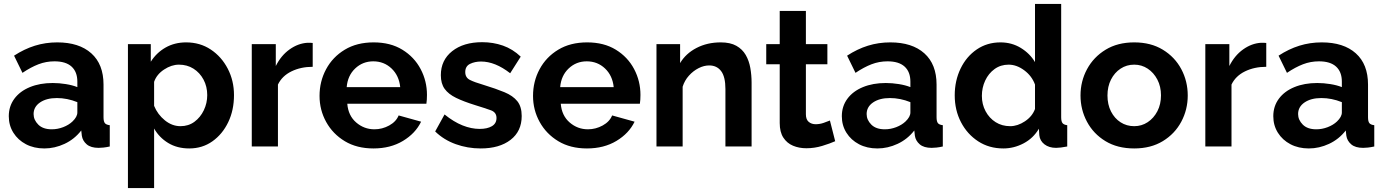

<svg xmlns="http://www.w3.org/2000/svg" viewBox="-20 -750 7088 983"><path d="M25 -155Q25 -206 53.5 -244.5Q82 -283 133 -304Q184 -325 250 -325Q283 -325 317 -319.5Q351 -314 376 -304V-332Q376 -382 346.5 -409Q317 -436 259 -436Q216 -436 177 -421Q138 -406 95 -377L52 -465Q104 -499 158.5 -516Q213 -533 273 -533Q385 -533 447.5 -477Q510 -421 510 -317V-150Q510 -128 517 -119.5Q524 -111 542 -109V0Q524 4 509.5 5.5Q495 7 485 7Q445 7 424 -11Q403 -29 399 -55L396 -82Q361 -37 310.5 -13.5Q260 10 207 10Q154 10 113 -11.5Q72 -33 48.5 -70.5Q25 -108 25 -155ZM351 -128Q376 -152 376 -174V-227Q324 -248 271 -248Q218 -248 185 -225.5Q152 -203 152 -166Q152 -136 176 -112Q200 -88 245 -88Q275 -88 303.5 -99Q332 -110 351 -128Z M949 10Q887 10 841 -18Q795 -46 769 -92V213H635V-524H752V-434Q781 -480 827.5 -506.5Q874 -533 933 -533Q1004 -533 1059 -496.5Q1114 -460 1146 -398.5Q1178 -337 1178 -263Q1178 -186 1148.5 -124.5Q1119 -63 1067.5 -26.5Q1016 10 949 10ZM904 -104Q945 -104 975.5 -126.5Q1006 -149 1023.5 -185.5Q1041 -222 1041 -263Q1041 -307 1022 -342.5Q1003 -378 970.5 -398.5Q938 -419 896 -419Q858 -419 820 -394Q782 -369 769 -331V-208Q787 -164 824 -134Q861 -104 904 -104Z M1581 -408Q1520 -408 1472 -384.5Q1424 -361 1403 -317V0H1269V-524H1392V-412Q1419 -466 1462.5 -497Q1506 -528 1554 -531Q1575 -531 1581 -530Z M1892 10Q1807 10 1745.5 -27Q1684 -64 1650 -125.5Q1616 -187 1616 -259Q1616 -333 1649.5 -395.5Q1683 -458 1745 -495.5Q1807 -533 1893 -533Q1979 -533 2040 -495.5Q2101 -458 2133.5 -396.5Q2166 -335 2166 -264Q2166 -238 2163 -219H1758Q1763 -158 1803.5 -123Q1844 -88 1897 -88Q1937 -88 1972.5 -107.5Q2008 -127 2021 -159L2136 -127Q2107 -67 2043 -28.5Q1979 10 1892 10ZM1755 -304H2029Q2023 -363 1984.5 -399.5Q1946 -436 1891 -436Q1837 -436 1798.5 -399.5Q1760 -363 1755 -304Z M2441 10Q2374 10 2313 -12Q2252 -34 2208 -77L2256 -164Q2303 -126 2348 -108Q2393 -90 2436 -90Q2475 -90 2498.5 -104Q2522 -118 2522 -146Q2522 -175 2493 -185.5Q2464 -196 2412 -212Q2354 -230 2315 -249Q2276 -268 2256.5 -295Q2237 -322 2237 -365Q2237 -442 2295 -488Q2353 -534 2449 -534Q2505 -534 2555 -516.5Q2605 -499 2646 -460L2592 -375Q2515 -435 2443 -435Q2411 -435 2386.5 -423Q2362 -411 2362 -381Q2362 -353 2385.5 -341Q2409 -329 2457 -315Q2519 -296 2562.5 -278Q2606 -260 2628.5 -232Q2651 -204 2651 -156Q2651 -78 2594 -34Q2537 10 2441 10Z M2985 10Q2900 10 2838.5 -27Q2777 -64 2743 -125.5Q2709 -187 2709 -259Q2709 -333 2742.5 -395.5Q2776 -458 2838 -495.5Q2900 -533 2986 -533Q3072 -533 3133 -495.5Q3194 -458 3226.5 -396.5Q3259 -335 3259 -264Q3259 -238 3256 -219H2851Q2856 -158 2896.5 -123Q2937 -88 2990 -88Q3030 -88 3065.5 -107.5Q3101 -127 3114 -159L3229 -127Q3200 -67 3136 -28.5Q3072 10 2985 10ZM2848 -304H3122Q3116 -363 3077.5 -399.5Q3039 -436 2984 -436Q2930 -436 2891.5 -399.5Q2853 -363 2848 -304Z M3828 0H3694V-294Q3694 -357 3672 -386Q3650 -415 3611 -415Q3584 -415 3556.5 -401Q3529 -387 3507 -362.5Q3485 -338 3475 -306V0H3341V-524H3462V-427Q3491 -476 3546 -504.5Q3601 -533 3670 -533Q3719 -533 3750 -515.5Q3781 -498 3798 -468.5Q3815 -439 3821.5 -402Q3828 -365 3828 -327Z M4256 -27Q4229 -15 4189.5 -3Q4150 9 4108 9Q4071 9 4040 -4Q4009 -17 3990.5 -45.5Q3972 -74 3972 -120V-421H3903V-524H3972V-694H4106V-524H4216V-421H4106V-165Q4106 -138 4120.5 -126Q4135 -114 4156 -114Q4177 -114 4197 -121Q4217 -128 4229 -133Z M4290 -155Q4290 -206 4318.5 -244.5Q4347 -283 4398 -304Q4449 -325 4515 -325Q4548 -325 4582 -319.5Q4616 -314 4641 -304V-332Q4641 -382 4611.5 -409Q4582 -436 4524 -436Q4481 -436 4442 -421Q4403 -406 4360 -377L4317 -465Q4369 -499 4423.5 -516Q4478 -533 4538 -533Q4650 -533 4712.5 -477Q4775 -421 4775 -317V-150Q4775 -128 4782 -119.5Q4789 -111 4807 -109V0Q4789 4 4774.5 5.5Q4760 7 4750 7Q4710 7 4689 -11Q4668 -29 4664 -55L4661 -82Q4626 -37 4575.5 -13.5Q4525 10 4472 10Q4419 10 4378 -11.5Q4337 -33 4313.5 -70.5Q4290 -108 4290 -155ZM4616 -128Q4641 -152 4641 -174V-227Q4589 -248 4536 -248Q4483 -248 4450 -225.5Q4417 -203 4417 -166Q4417 -136 4441 -112Q4465 -88 4510 -88Q4540 -88 4568.5 -99Q4597 -110 4616 -128Z M4868 -262Q4868 -337 4898 -399Q4928 -461 4981 -497Q5034 -533 5102 -533Q5160 -533 5206.5 -504.5Q5253 -476 5279 -432V-730H5413V-150Q5413 -128 5420 -119.5Q5427 -111 5444 -109V0Q5408 7 5387 7Q5351 7 5327.5 -11Q5304 -29 5301 -58L5299 -91Q5270 -42 5220.5 -16Q5171 10 5117 10Q5044 10 4988 -26.5Q4932 -63 4900 -124.5Q4868 -186 4868 -262ZM5279 -192V-317Q5263 -361 5224 -390Q5185 -419 5144 -419Q5103 -419 5072 -396.5Q5041 -374 5024 -337.5Q5007 -301 5007 -259Q5007 -216 5026 -180.5Q5045 -145 5077.5 -124.5Q5110 -104 5152 -104Q5190 -104 5227.5 -129Q5265 -154 5279 -192Z M5787 10Q5701 10 5639.5 -27.5Q5578 -65 5545 -127Q5512 -189 5512 -261Q5512 -334 5545.5 -396Q5579 -458 5640.5 -495.5Q5702 -533 5787 -533Q5872 -533 5933.5 -495.5Q5995 -458 6028 -396Q6061 -334 6061 -261Q6061 -189 6028 -127Q5995 -65 5933.5 -27.5Q5872 10 5787 10ZM5650 -261Q5650 -215 5668 -179.5Q5686 -144 5717 -124Q5748 -104 5787 -104Q5825 -104 5856 -124.5Q5887 -145 5905.5 -180.5Q5924 -216 5924 -262Q5924 -307 5905.5 -342.5Q5887 -378 5856 -398.5Q5825 -419 5787 -419Q5748 -419 5717 -398.5Q5686 -378 5668 -342.5Q5650 -307 5650 -261Z M6463 -408Q6402 -408 6354 -384.5Q6306 -361 6285 -317V0H6151V-524H6274V-412Q6301 -466 6344.5 -497Q6388 -528 6436 -531Q6457 -531 6463 -530Z M6499 -155Q6499 -206 6527.5 -244.5Q6556 -283 6607 -304Q6658 -325 6724 -325Q6757 -325 6791 -319.5Q6825 -314 6850 -304V-332Q6850 -382 6820.5 -409Q6791 -436 6733 -436Q6690 -436 6651 -421Q6612 -406 6569 -377L6526 -465Q6578 -499 6632.5 -516Q6687 -533 6747 -533Q6859 -533 6921.5 -477Q6984 -421 6984 -317V-150Q6984 -128 6991 -119.5Q6998 -111 7016 -109V0Q6998 4 6983.5 5.5Q6969 7 6959 7Q6919 7 6898 -11Q6877 -29 6873 -55L6870 -82Q6835 -37 6784.5 -13.5Q6734 10 6681 10Q6628 10 6587 -11.5Q6546 -33 6522.5 -70.5Q6499 -108 6499 -155ZM6825 -128Q6850 -152 6850 -174V-227Q6798 -248 6745 -248Q6692 -248 6659 -225.5Q6626 -203 6626 -166Q6626 -136 6650 -112Q6674 -88 6719 -88Q6749 -88 6777.5 -99Q6806 -110 6825 -128Z"/></svg>

Font: Raleway
Style: Bold
Weight: 700
Designer: Matt McInerney, Pablo Impallari, Rodrigo Fuenzalida
Foundry: Matt McInerney, Pablo Impallari, Rodrigo Fuenzalida
Version: Version 4.026